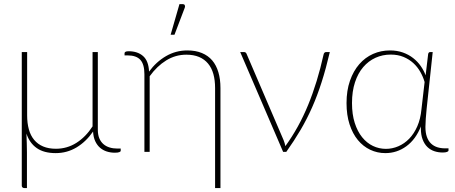

<svg xmlns="http://www.w3.org/2000/svg" viewBox="-20 -750 2246 948"><path d="M576 -16.5V-5.5Q576 -1.5 569 1.2Q562 4 547 4Q526 4 507.2 -2Q488.5 -8 474 -20.5Q459.5 -33 450.2 -52.8Q441 -72.5 439.5 -100.5Q405 -50.5 358 -22.2Q311 6 255 6Q197 6 161.5 -18.8Q126 -43.5 110.5 -90.5Q111.5 -67.5 112.2 -42.8Q113 -18 113 2V178.5H100Q94 178.5 90.8 175.2Q87.5 172 87.5 166.5V-493H114V-180.5Q114 -142 122.5 -111.2Q131 -80.5 148.8 -59.2Q166.5 -38 193.2 -26.8Q220 -15.5 256 -15.5Q311 -15.5 357 -44.5Q403 -73.5 437 -126V-493H463V-109.5Q463 -85 470.2 -67.5Q477.5 -50 490.2 -38.8Q503 -27.5 520.8 -22Q538.5 -16.5 559.5 -16.5Z M595 -487.5Q595 -491.5 599.5 -494.2Q604 -497 615 -497Q659.5 -497 686.5 -473.2Q713.5 -449.5 716 -396.5Q751 -444.5 799.5 -472.8Q848 -501 905 -501Q946 -501 976.8 -488.2Q1007.5 -475.5 1027.8 -451.8Q1048 -428 1058.2 -393.5Q1068.5 -359 1068.5 -315.5V178.5H1042V-315.5Q1042 -354 1033.5 -384.5Q1025 -415 1007.2 -436.2Q989.5 -457.5 962.8 -468.8Q936 -480 900 -480Q846.5 -480 800.8 -451.8Q755 -423.5 719 -373.5V0H693V-383.5Q693 -432.5 673 -454.5Q653 -476.5 610 -476.5H595ZM822.5 -578.5 866 -729.5H883.5Q889.5 -729.5 892.2 -724.5Q895 -719.5 892.5 -712.5L841.5 -578.5Z M1608.5 -493Q1589.5 -411.5 1568.2 -345Q1547 -278.5 1521.2 -220.2Q1495.5 -162 1464 -108.5Q1432.5 -55 1393.5 0H1378L1166 -493H1185Q1190.5 -493 1193.5 -490Q1196.5 -487 1197.5 -484L1380.5 -57.5Q1383.5 -50 1385.5 -42.8Q1387.5 -35.5 1389 -28.5Q1455.5 -120 1501.5 -232Q1547.5 -344 1577.5 -480Q1579 -487.5 1582.5 -490.2Q1586 -493 1590 -493Z M2076.5 -345Q2069 -371 2055.2 -395.2Q2041.5 -419.5 2020.8 -438.5Q2000 -457.5 1972.2 -469Q1944.5 -480.5 1909 -480.5Q1869 -480.5 1834.2 -464.8Q1799.5 -449 1773.5 -418.8Q1747.5 -388.5 1732.8 -343.8Q1718 -299 1718 -241Q1718 -185.5 1731.5 -143.2Q1745 -101 1768 -72.5Q1791 -44 1821.2 -29.5Q1851.5 -15 1885.5 -15Q1917 -15 1946.8 -27.8Q1976.5 -40.5 2000.5 -65.2Q2024.5 -90 2040.5 -126.5Q2056.5 -163 2061 -211ZM2194.5 -17.5V-7Q2194.5 -3 2187.5 0Q2180.5 3 2165.5 3Q2144 3 2124.5 -3.5Q2105 -10 2090.2 -24.2Q2075.5 -38.5 2066.8 -61.2Q2058 -84 2058 -116Q2058 -118.5 2058 -121.2Q2058 -124 2058.5 -126.5Q2033 -62 1986.5 -28Q1940 6 1882.5 6Q1843 6 1808 -10.5Q1773 -27 1747 -58.5Q1721 -90 1706 -136Q1691 -182 1691 -241Q1691 -303 1708 -351.5Q1725 -400 1754 -433.2Q1783 -466.5 1822 -483.8Q1861 -501 1905.5 -501Q1940.5 -501 1969.2 -490.8Q1998 -480.5 2020 -463.2Q2042 -446 2057.5 -423.8Q2073 -401.5 2081.5 -378L2094 -483Q2096 -493 2104 -493H2116.5L2086.5 -212.5Q2084 -187 2082.2 -163.2Q2080.5 -139.5 2080.5 -123.5Q2080.5 -94.5 2087.8 -74.2Q2095 -54 2108 -41.5Q2121 -29 2138.8 -23.2Q2156.5 -17.5 2178 -17.5Z"/></svg>

Font: Lato 2
Style: Regular
Weight: 200
Designer: Lukasz Dziedzic with Adam Twardoch and Botio Nikoltchev
Foundry: tyPoland Lukasz Dziedzic
Version: Version 2.015; 2015-08-06; http://www.latofonts.com/